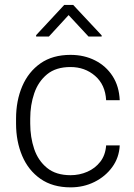

<svg xmlns="http://www.w3.org/2000/svg" viewBox="-20 -765 556 794"><path d="M272 -40.5Q308.6 -40.5 341.1 -54.7Q373.5 -68.8 394.8 -96.2Q416 -123.5 418.9 -163.6H475.1Q472.7 -113.3 444.3 -74.2Q416 -35.2 370.8 -12.7Q325.7 9.8 272 9.8Q197.8 9.8 147.5 -25.4Q97.2 -60.5 71.8 -120.4Q46.4 -180.2 46.4 -253.9V-274.4Q46.4 -348.6 72 -408.4Q97.7 -468.3 147.7 -503.2Q197.8 -538.1 271.5 -538.1Q328.1 -538.1 373.3 -515.1Q418.5 -492.2 445.6 -450.2Q472.7 -408.2 475.1 -350.6H418.9Q415.5 -414.6 373.3 -451.2Q331.1 -487.8 271.5 -487.8Q211.4 -487.8 174.8 -457.8Q138.2 -427.7 121.6 -379.2Q105 -330.6 105 -274.4V-253.9Q105 -197.8 121.3 -149.2Q137.7 -100.6 174.6 -70.6Q211.4 -40.5 272 -40.5ZM282.7 -744.6 400.4 -618.7V-613.8H346.2L263.7 -702.6L182.1 -613.8H129.4V-619.6L245.6 -744.6Z"/></svg>

Font: Vazirmatn FD ExtraLight
Style: Regular
Weight: 200
Designer: Saber Rastikerdar
Foundry: Saber Rastikerdar
Version: Version 33.003